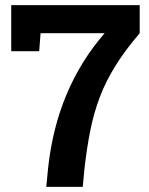

<svg xmlns="http://www.w3.org/2000/svg" viewBox="-20 -731 581 751"><path d="M161.1 0 168 -72.3Q201.2 -384.3 389.2 -601.1H138.7L133.3 -530.8H23.9V-710.9H526.4V-601.1Q469.2 -534.2 431.4 -473.4Q393.6 -412.6 370.4 -351.3Q347.2 -290 333.5 -221.9Q319.8 -153.8 310.5 -72.3L303.7 0Z"/></svg>

Font: Roboto Slab
Style: Bold
Weight: 700
Designer: Google
Version: Version 2.000; ttfautohint (v1.8.1.43-b0c9)